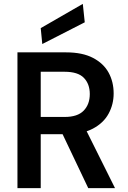

<svg xmlns="http://www.w3.org/2000/svg" viewBox="-20 -970 659 990"><path d="M70 0V-700H321Q405 -700 459.5 -671.5Q514 -643 540 -595.5Q566 -548 566 -488Q566 -432 540 -384Q514 -336 459.5 -307Q405 -278 319 -278H190V0ZM435 0 288 -309H419L573 0ZM190 -367H314Q380 -367 411.5 -399.5Q443 -432 443 -485Q443 -537 412.5 -568.5Q382 -600 313 -600H190ZM198 -743 190 -825 407 -950 417 -855Z"/></svg>

Font: DM Sans 17pt SemiBold
Style: Regular
Weight: 600
Version: Version 4.004;gftools[0.9.30]